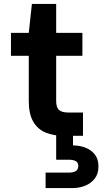

<svg xmlns="http://www.w3.org/2000/svg" viewBox="-20 -694 523 981"><path d="M306 0Q253 0 212.5 -17Q172 -34 149.5 -73Q127 -112 127 -179V-409H36V-526H127L143 -674H267V-526H401V-409H267V-178Q267 -145 281.5 -132Q296 -119 331 -119H404V0ZM213 267V188H330Q355 188 367.5 180Q380 172 380 154Q380 137 367.5 129.5Q355 122 330 122H267V-4H353V49Q386 49 415.5 60Q445 71 464 94.5Q483 118 483 157Q483 194 464 218.5Q445 243 415 255Q385 267 350 267Z"/></svg>

Font: DM Sans 9pt ExtraBold
Style: Regular
Weight: 800
Version: Version 4.004;gftools[0.9.30]